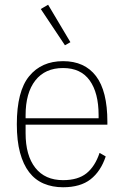

<svg xmlns="http://www.w3.org/2000/svg" viewBox="-20 -778 524 810"><path d="M246 12Q201 12 164.5 -3.5Q128 -19 103 -51.5Q78 -84 64.5 -134Q51 -184 51 -254Q51 -393 103 -456.5Q155 -520 246 -520Q337 -520 385 -457Q433 -394 433 -264V-252H88V-216Q88 -122 129 -70Q170 -18 246 -18Q309 -18 345 -47Q381 -76 400 -133L426 -118Q405 -55 362 -21.5Q319 12 246 12ZM246 -491Q170 -491 129 -438.5Q88 -386 88 -292V-279H396V-292Q396 -386 358.5 -438.5Q321 -491 246 -491ZM152 -740 183 -758 277 -600 254 -587Z"/></svg>

Font: IBM Plex Sans Condensed ExtraLight
Style: Regular
Weight: 200
Width: 3
Designer: Mike Abbink, Paul van der Laan, Pieter van Rosmalen
Foundry: Bold Monday
Version: Version 1.3